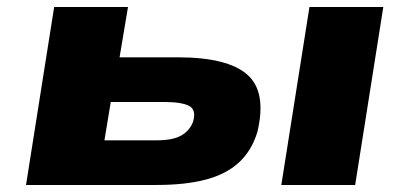

<svg xmlns="http://www.w3.org/2000/svg" viewBox="-20 -526 1164 546"><path d="M54 0 134 -506H344L320 -363H486Q627 -363 683 -314Q739 -265 712 -151Q696 -98 660 -64.5Q624 -31 566 -15.5Q508 0 425 0ZM277 -127H426Q472 -127 496 -141Q520 -155 529 -180Q539 -214 517.5 -225Q496 -236 446 -236H295ZM780 0 860 -506H1070L990 0Z"/></svg>

Font: Nunito Sans 7pt Expanded Black
Style: Italic
Weight: 900
Width: 7
Italic angle: -9°
Designer: Vernon Adams
Foundry: Vernon Adams
Version: Version 3.101;gftools[0.9.27]